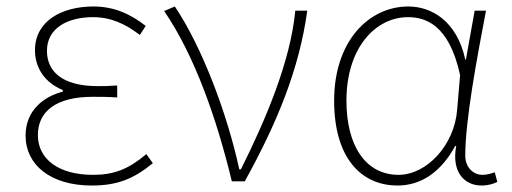

<svg xmlns="http://www.w3.org/2000/svg" viewBox="-20 -560 1580 593"><path d="M263 13C342 13 392 -7 452 -56L432 -84C376 -37 332 -20 267 -20C163 -20 97 -67 97 -143C97 -217 155 -261 266 -261C291 -261 311 -261 342 -259V-296C315 -294 302 -294 282 -294C170 -294 125 -341 125 -403C125 -474 190 -507 267 -507C322 -507 366 -487 412 -452L430 -480C384 -516 333 -540 269 -540C169 -540 88 -494 88 -405C88 -350 119 -304 174 -282V-277C116 -262 59 -220 59 -141C59 -51 136 13 263 13Z M696 0H736C835 -179 904 -345 929 -527H892C877 -368 798 -185 724 -37H719C683 -204 606 -412 520 -540L487 -526C582 -387 650 -191 696 0Z M1208 13C1281 13 1342 -29 1386 -109H1389C1374 -29 1414 13 1467 13C1490 13 1505 7 1516 2L1508 -28C1498 -24 1483 -20 1470 -20C1441 -20 1417 -44 1417 -79C1417 -188 1452 -375 1481 -527H1446L1419 -376H1417C1391 -496 1312 -540 1241 -540C1120 -540 1012 -434 1012 -249C1012 -74 1094 13 1208 13ZM1211 -20C1109 -20 1050 -110 1050 -249C1050 -414 1141 -507 1240 -507C1293 -507 1367 -485 1401 -328L1392 -222C1384 -112 1298 -20 1211 -20Z"/></svg>

Font: Source Han Sans JP ExtraLight
Style: Regular
Weight: 250
Designer: Ryoko NISHIZUKA 西塚涼子 (kana, bopomofo & ideographs); Paul D. Hunt (Latin, Greek & Cyrillic); Sandoll Communications 산돌커뮤니
Foundry: Adobe
Version: Version 2.001;hotconv 1.0.107;makeotfexe 2.5.65593